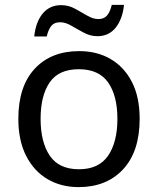

<svg xmlns="http://www.w3.org/2000/svg" viewBox="-20 -755 645 785"><path d="M551 -269Q551 -136 483.5 -63Q416 10 301 10Q230 10 174.5 -22.5Q119 -55 87 -117.5Q55 -180 55 -269Q55 -402 122 -474Q189 -546 304 -546Q377 -546 432.5 -513.5Q488 -481 519.5 -419.5Q551 -358 551 -269ZM146 -269Q146 -174 183.5 -118.5Q221 -63 303 -63Q384 -63 422 -118.5Q460 -174 460 -269Q460 -364 422 -418Q384 -472 302 -472Q220 -472 183 -418Q146 -364 146 -269ZM120 -606Q126 -665 154.5 -699.5Q183 -734 230 -734Q260 -734 286.5 -719.5Q313 -705 337 -691Q361 -677 382 -677Q405 -677 417.5 -691.5Q430 -706 437 -735H487Q481 -677 453 -642Q425 -607 378 -607Q350 -607 323.5 -621Q297 -635 272.5 -649.5Q248 -664 226 -664Q202 -664 190 -649.5Q178 -635 171 -606Z"/></svg>

Font: Noto Sans Indic Siyaq Numbers
Style: Regular
Weight: 400
Designer: Monotype Design Team
Foundry: Monotype Imaging Inc.
Version: Version 2.002; ttfautohint (v1.8.4.7-5d5b)